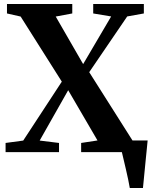

<svg xmlns="http://www.w3.org/2000/svg" viewBox="-20 -763 761 963"><path d="M631 180Q628 162.5 622.8 137Q617.5 111.5 611.2 84.8Q605 58 599.5 35Q594 12 591 -1L558.5 -58.5H720.5Q719 -42 716.5 -17.5Q714 7 711.2 35Q708.5 63 705.8 90.5Q703 118 700.8 141.5Q698.5 165 697 180ZM96.5 -58 290 -353.5 83.5 -680 15 -695.5V-743H342.5V-695.5L259.5 -680L397 -441.5L537.5 -680.5L447.5 -695.5V-743H701.5V-695.5L618 -680.5L427.5 -401L644.5 -58.5L713.5 -46V0H387V-46L469 -58.5L322 -310.5L179 -58L276 -46V0H8V-46Z"/></svg>

Font: Merriweather 60pt
Style: Bold
Weight: 700
Version: Version 2.100